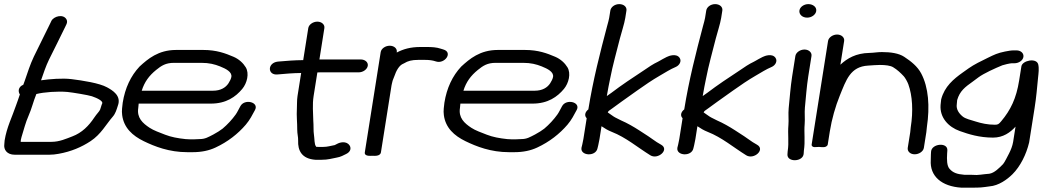

<svg xmlns="http://www.w3.org/2000/svg" viewBox="-27 -719 4938 909"><path d="M145.1 -273.8C179.6 -282.8 247 -287.9 292.6 -283.6C315 -281.5 391 -269 408 -263.3C434.7 -254.4 462.1 -240.1 456.8 -229C452.1 -219 451.5 -211.1 447.1 -200.4C443.1 -190.7 431.5 -180.8 419.3 -162.4C393.4 -123.4 361 -90.3 315.3 -73.2C286.8 -62.4 254.8 -47.5 217 -47.5H71C71.1 -49.5 70.9 -52.3 71.6 -56.6C72.2 -60.9 73.6 -66.5 74.9 -70.3C86.4 -106.9 93.9 -138.7 107.9 -170.2C123.1 -204.3 130.3 -237.7 145.1 -273.8ZM-6.5 -37C-10.8 -10.2 6.6 13.5 42.3 13.5H207.3C222.1 13.5 234.2 12 250.5 9.2C310.3 -1.4 359.9 -23.1 401.9 -50.8C451.6 -83.6 474.7 -129.8 507 -166.8C519.8 -181.5 525.1 -200.3 530.7 -217.9C549.3 -266 505.3 -291.5 480 -305.5C443.8 -325.6 363.3 -338 311.3 -344.4C268.1 -349.7 209.4 -344.8 167.3 -338.8C179.3 -373 189.9 -405.8 205.1 -436.9C226.8 -481.5 262 -549.9 282.3 -593L287.9 -604.8C291.5 -612.4 291.5 -621.1 287.3 -628.1C271.3 -654.3 227.4 -641.6 216.4 -620.2L210.6 -608C190 -564.3 155.6 -498.3 133.3 -451C115.2 -412.9 104.2 -376.8 89.6 -335L83.3 -317.7C58.7 -307.9 57.7 -284.9 67.1 -272C60.2 -252 54.7 -235 48.9 -220C30.6 -165.7 4.8 -116.6 -5.1 -54C-6.1 -47.6 -5.9 -41.2 -6.5 -37Z M644 -289.5C656.8 -331 679 -360.9 712.2 -387.8C737 -407.8 756.9 -421.5 797 -421.5H925.8C963.7 -421.5 989.2 -414.8 1014.6 -404.7C1042.7 -393.4 1072.1 -378.8 1068.4 -355C1066.9 -345.9 1060.8 -334 1054.7 -324.6C1041.1 -304 1017.4 -289.5 981.1 -289.5ZM894.7 -59.5H869.7C862.7 -59.5 857 -59.9 851.9 -60.4C814.4 -64.3 782.9 -70.3 754.7 -81.3C728 -91.8 700.9 -101.1 681.4 -114C648.3 -135.9 620.2 -161.1 627.6 -208C628.7 -215.1 628.7 -221.7 629.6 -228.5H971.4C1043.9 -228.5 1088.9 -260.6 1120 -298.1C1142.7 -325.4 1154.1 -371.3 1136.4 -400.5C1124.4 -420.4 1104.1 -439.3 1078.5 -450.2C1040.6 -466.4 998.3 -482.5 935.4 -482.5H806.7C722.2 -482.5 673 -439.8 634.3 -404.5C634.1 -404.3 633.7 -403.9 633.4 -403.6C592.3 -359.8 565 -302.2 554 -233C552.6 -224 552.1 -216.2 550.9 -205.6C549.8 -194.9 550 -184.7 551.4 -173.8C559.3 -113.7 600.5 -76.5 653.7 -50.6C705.3 -25.5 773.6 1.5 860 1.5H885C927 1.5 962.1 -6 993.3 -20.5C1051.5 -47.6 1099.3 -85.1 1136.8 -128.9C1156.1 -151.5 1167.8 -175.1 1180.3 -198.3C1200.7 -236.1 1130 -253.1 1110.7 -215.7C1103.7 -203.5 1096.7 -187.8 1089 -177.1C1071.9 -153.1 1049.7 -129.2 1026.8 -109.9C1019.5 -103.7 996.2 -88.9 983 -82.2C958.5 -69.8 945 -60.5 917.3 -60.5C910.5 -60.5 903.4 -59.5 894.7 -59.5Z M1714.2 -407.5C1716.9 -424.6 1700.9 -437.5 1680.8 -437.5H1497.1C1493.1 -437.5 1489.2 -437.4 1485.2 -437.3L1508.7 -586C1511.3 -602.5 1496 -616.5 1475.4 -616.5C1454.8 -616.5 1435.1 -602.5 1432.5 -586L1408.5 -434.4C1366.4 -434 1327.9 -430.9 1288.5 -427.4C1237.5 -421.7 1238.8 -361.1 1287.8 -366.6C1325.3 -369.9 1357.5 -372.9 1398.8 -373.4L1381.5 -264C1378.4 -244.3 1379.6 -222.4 1378.6 -206C1376.3 -168.9 1380.5 -138.5 1380.2 -105.5C1380.1 -85.5 1385.2 -69.6 1384.5 -53.8C1382.5 -6.8 1401.1 33 1466.8 37.5C1467.1 37.5 1467.7 37.5 1468.1 37.5H1494.4C1528.7 37.5 1542.7 31.2 1566.8 27.2C1587.2 23.8 1599.9 15.6 1610.6 10.6C1646.9 -6.2 1632.1 -40.5 1606.1 -44.8C1580.8 -48.9 1561.2 -32.7 1557.8 -32.1C1536.2 -28.3 1523.5 -23.5 1504 -23.5H1480.3C1468.1 -23.5 1471.2 -23.2 1469.2 -25.7C1460.6 -36 1462.8 -59.2 1458.9 -85.1C1456.8 -99.3 1458 -113.7 1457.1 -131.1L1456.3 -145.9C1455.6 -182.8 1451.4 -224.3 1457.7 -264L1475.5 -376C1479.7 -376.3 1484.5 -376.5 1488.7 -376.5H1671.2C1692.4 -376.5 1711.6 -391.1 1714.2 -407.5Z M1830.6 -332C1831.8 -339.2 1836 -346.4 1839.3 -356.2C1849.2 -385.5 1863.2 -410.3 1883.1 -417.8C1884 -418.2 1885.5 -418.9 1886.5 -419.5C1904 -430.3 1921.8 -435.5 1953.9 -435.5H1983.9C2006.6 -435.5 2021.8 -433.1 2035.5 -428.5C2077.8 -413.1 2120.1 -471.5 2071.2 -485L2059.3 -488.6C2039.7 -495.3 2017.6 -496.5 1993.5 -496.5H1963.5C1916.9 -496.5 1882.8 -486.9 1851.3 -470.3L1851.5 -472C1854.3 -489.1 1838.9 -502.5 1818.2 -502.5C1797.6 -502.5 1778 -489.1 1775.3 -472L1700.2 2C1697 22.6 1728.9 18.5 1735.7 18.5C1742.5 18.5 1773.2 22.6 1776.5 2L1826.7 -315C1827.8 -322.3 1829.8 -327 1830.6 -332Z M2167 -289.5C2179.8 -331 2202 -360.9 2235.2 -387.8C2260 -407.8 2279.9 -421.5 2320 -421.5H2448.8C2486.7 -421.5 2512.2 -414.8 2537.6 -404.7C2565.7 -393.4 2595.1 -378.8 2591.4 -355C2589.9 -345.9 2583.8 -334 2577.7 -324.6C2564.1 -304 2540.4 -289.5 2504.1 -289.5ZM2417.7 -59.5H2392.7C2385.7 -59.5 2380 -59.9 2374.9 -60.4C2337.4 -64.3 2305.9 -70.3 2277.7 -81.3C2251 -91.8 2223.9 -101.1 2204.4 -114C2171.3 -135.9 2143.2 -161.1 2150.6 -208C2151.7 -215.1 2151.7 -221.7 2152.6 -228.5H2494.4C2566.9 -228.5 2611.9 -260.6 2643 -298.1C2665.7 -325.4 2677.1 -371.3 2659.4 -400.5C2647.4 -420.4 2627.1 -439.3 2601.5 -450.2C2563.6 -466.4 2521.3 -482.5 2458.4 -482.5H2329.7C2245.2 -482.5 2196 -439.8 2157.3 -404.5C2157.1 -404.3 2156.7 -403.9 2156.4 -403.6C2115.3 -359.8 2088 -302.2 2077 -233C2075.6 -224 2075.1 -216.2 2073.9 -205.6C2072.8 -194.9 2073 -184.7 2074.4 -173.8C2082.3 -113.7 2123.5 -76.5 2176.7 -50.6C2228.3 -25.5 2296.6 1.5 2383 1.5H2408C2450 1.5 2485.1 -6 2516.3 -20.5C2574.5 -47.6 2622.3 -85.1 2659.8 -128.9C2679.1 -151.5 2690.8 -175.1 2703.3 -198.3C2723.7 -236.1 2653 -253.1 2633.7 -215.7C2626.7 -203.5 2619.7 -187.8 2612 -177.1C2594.9 -153.1 2572.7 -129.2 2549.8 -109.9C2542.5 -103.7 2519.2 -88.9 2506 -82.2C2481.5 -69.8 2468 -60.5 2440.3 -60.5C2433.5 -60.5 2426.4 -59.5 2417.7 -59.5Z M2862.6 -669 2857 -634C2855.6 -624.7 2851.7 -612.2 2847.2 -595.2C2814 -469.6 2780.8 -340.3 2758.4 -200.9C2744.1 -190.2 2737.5 -172.2 2750.6 -159.3L2735 -61C2733.8 -53.3 2732 -44.6 2729.7 -34.8L2726 -19.8C2726 -19.6 2725.9 -19.3 2725.9 -19C2719.9 18.8 2793.4 24.1 2801.8 -16.9L2805.3 -31.2C2807.9 -42.1 2809.9 -52 2811.3 -61L2820.8 -121.4C2835.2 -111.5 2851.2 -101.8 2869.4 -94.7C2937.2 -68.1 2990.7 -21.7 3051.9 16.2C3087.9 38.5 3143.2 -10.4 3103.8 -33.4L3082.3 -46.2C3069.1 -54.6 3056.1 -64.9 3042 -74.1L2999 -102C2973.4 -118.6 2942.7 -136.3 2913.3 -149L2886.1 -162.7C2875.7 -167.9 2864.5 -177.6 2850.4 -186.7C2853.8 -194.1 2853.7 -193.1 2873.6 -207.2C2890.4 -219.1 2905.2 -229.9 2916.3 -238.3L2990.7 -291.2C3024.7 -315.3 3061.3 -340.4 3096.6 -360.7C3124.9 -377 3144.5 -390.2 3172.4 -402.1C3189.9 -409.6 3201.1 -429.6 3190.7 -444.9C3175.5 -467.5 3140.2 -454.9 3129.3 -449.2L3110.2 -439.2C3101.7 -434.7 3094.3 -429.6 3087.8 -426.6C3066.4 -416.7 3041.7 -400.3 3019.9 -385C2969.3 -351.8 2915.8 -316.3 2867.8 -279.7L2845.9 -264.2C2846.1 -265.3 2846.6 -268.3 2846.9 -269.8C2851 -296.2 2856.7 -321.7 2861.4 -345.7C2873.9 -410.8 2892.3 -474.8 2907.9 -537.1C2914.9 -564.9 2928.7 -605.2 2933.3 -634L2938.8 -669C2941.6 -686.6 2925.6 -699.5 2904.9 -699.5C2883.4 -699.5 2865.2 -685.7 2862.6 -669Z M3316.6 -669 3311 -634C3309.6 -624.7 3305.7 -612.2 3301.2 -595.2C3268 -469.6 3234.8 -340.3 3212.4 -200.9C3198.1 -190.2 3191.5 -172.2 3204.6 -159.3L3189 -61C3187.8 -53.3 3186 -44.6 3183.7 -34.8L3180 -19.8C3180 -19.6 3179.9 -19.3 3179.9 -19C3173.9 18.8 3247.4 24.1 3255.8 -16.9L3259.3 -31.2C3261.9 -42.1 3263.9 -52 3265.3 -61L3274.8 -121.4C3289.2 -111.5 3305.2 -101.8 3323.4 -94.7C3391.2 -68.1 3444.7 -21.7 3505.9 16.2C3541.9 38.5 3597.2 -10.4 3557.8 -33.4L3536.3 -46.2C3523.1 -54.6 3510.1 -64.9 3496 -74.1L3453 -102C3427.4 -118.6 3396.7 -136.3 3367.3 -149L3340.1 -162.7C3329.7 -167.9 3318.5 -177.6 3304.4 -186.7C3307.8 -194.1 3307.7 -193.1 3327.6 -207.2C3344.4 -219.1 3359.2 -229.9 3370.3 -238.3L3444.7 -291.2C3478.7 -315.3 3515.3 -340.4 3550.6 -360.7C3578.9 -377 3598.5 -390.2 3626.4 -402.1C3643.9 -409.6 3655.1 -429.6 3644.7 -444.9C3629.5 -467.5 3594.2 -454.9 3583.3 -449.2L3564.2 -439.2C3555.7 -434.7 3548.3 -429.6 3541.8 -426.6C3520.4 -416.7 3495.7 -400.3 3473.9 -385C3423.3 -351.8 3369.8 -316.3 3321.8 -279.7L3299.9 -264.2C3300.1 -265.3 3300.6 -268.3 3300.9 -269.8C3305 -296.2 3310.7 -321.7 3315.4 -345.7C3327.9 -410.8 3346.3 -474.8 3361.9 -537.1C3368.9 -564.9 3382.7 -605.2 3387.3 -634L3392.8 -669C3395.6 -686.6 3379.6 -699.5 3358.9 -699.5C3337.4 -699.5 3319.2 -685.7 3316.6 -669Z M3738.6 -454 3723.1 -356C3715.7 -308.8 3711.6 -253.1 3706.9 -206.4C3704.2 -179 3707.8 -151.8 3705.7 -127.3C3701.8 -83.6 3708.9 -45.3 3702.2 -3C3702.2 -2.8 3702.1 -2.4 3702.1 -2.1L3701.1 11.9C3698.5 50.6 3776.8 48.3 3778 7.4L3778.8 -5.4C3785.9 -51.3 3779 -89.5 3782.6 -131.7C3784.7 -157.1 3781.4 -184.8 3783.7 -209.6C3788.2 -255.5 3792.2 -310.5 3799.4 -356L3814.9 -454C3817.5 -470.5 3802.2 -484.5 3781.6 -484.5C3761 -484.5 3741.3 -470.5 3738.6 -454ZM3757.8 -669.5C3755 -651.8 3770.6 -635.5 3794.3 -635.5C3816.3 -635.5 3834.7 -650 3837.3 -666.5C3840.3 -685.7 3821.6 -699.5 3800 -699.5C3779.2 -699.5 3760.4 -686.2 3757.8 -669.5Z M4282.4 -93 4270.6 -19C4268.1 -3 4281.9 11.5 4303.3 11.5C4323.9 11.5 4344.2 -2 4346.9 -19L4358.6 -93C4359.8 -100.8 4359.7 -107.5 4361.2 -117.5C4375.7 -215.1 4369.2 -305.3 4334.4 -371.1C4316.5 -405 4286.4 -428.5 4253.9 -450C4228.5 -466.8 4190.6 -472.5 4148.1 -472.5C4125.7 -472.5 4111.4 -468.9 4089.4 -468.5C4024.8 -467.2 3984.2 -442.8 3951.7 -412.7L3969.5 -525C3972.1 -541.5 3956.8 -555.5 3936.2 -555.5C3915.6 -555.5 3895.9 -541.5 3893.3 -525L3815.7 -35C3814.4 -26.9 3822 -22.2 3830.2 -22.5L3850.6 -23.4C3853.2 -23 3858.5 -22.5 3862.4 -22.5H3874.3C3881 -22.5 3890.7 -27.4 3891.9 -35L3901.7 -97C3910.9 -155 3928.5 -216.2 3948.8 -266C3979.2 -340.5 3998.4 -403.8 4083.5 -408.5C4105.7 -409.7 4121.1 -411.5 4138.4 -411.5C4165.2 -411.5 4188.7 -408.6 4201.5 -400.7C4221.4 -388.6 4236.7 -374.1 4251.9 -357.8C4258.3 -350.8 4268.9 -332.2 4273.4 -319.9C4292.8 -266.1 4297.1 -193.7 4284.7 -116C4283.5 -108 4283.5 -100.2 4282.4 -93Z M4504.6 -245.4C4517.1 -288.2 4541.5 -306.6 4579.1 -333.3L4605.6 -353C4630.3 -371.3 4683.9 -395.8 4718.6 -409.9C4725.1 -412.6 4755.6 -419.5 4762.8 -419.5H4775.3C4796.2 -419.5 4815.5 -432.3 4818.2 -449.5C4820.8 -466 4807 -480.5 4785 -480.5H4772.5C4760.5 -480.5 4746.3 -478.1 4731.3 -475.1C4695.5 -467.8 4680.8 -460.5 4648.9 -444.9C4618.9 -430.4 4583.9 -413.3 4559.3 -395.8L4531.1 -375.8C4487.3 -344.7 4444.8 -309.4 4429 -249C4428.9 -248.8 4428.8 -248.3 4428.8 -248C4427.6 -240.3 4426.7 -231.6 4426 -222.1C4421.5 -162.2 4463.1 -117.7 4517.2 -98.5C4559.4 -83.5 4609.6 -67.5 4674.6 -67.5C4722.1 -67.5 4756.2 -91.8 4780.9 -119.5L4769.5 -47C4766.5 -28.6 4758.7 -8.9 4750.2 7.6C4743.8 19.9 4728.1 51.6 4721.7 58.1C4704 75.9 4681.3 99.9 4656.5 103.6L4635.3 105.6C4622.6 106.8 4608.8 109.4 4597.2 109.5C4589.3 108.9 4577.9 108.5 4568 108.5H4538.7C4503.1 105.7 4484.1 98.3 4468.3 80.1C4455.9 65.8 4455.2 37.9 4457.1 7.1L4458.1 -6.9C4460.8 -47 4383.4 -39.6 4381 -1L4380.2 12C4379.6 21.3 4380.2 30.4 4379.6 38.9C4374.4 115.1 4431 163.6 4524.6 169.5C4524.9 169.5 4525.4 169.5 4525.8 169.5H4558.3C4583.9 169.5 4612.8 170 4636.7 166.3L4657.5 163.4C4701.5 160.1 4741.8 130.3 4766.4 105.9C4803.6 69 4832.1 11.4 4845.2 -44.2C4845.3 -44.4 4845.3 -44.7 4845.4 -45L4871.2 -208C4879.7 -261.9 4882.6 -301.2 4887.5 -350.6C4889.7 -372.3 4893.2 -395.6 4888.1 -415.1C4878.9 -446.4 4813 -432.5 4808.7 -405L4798 -338C4784.6 -253.1 4757.5 -197.7 4713.1 -145C4701.4 -131 4697.8 -128.5 4683 -128.5C4648.7 -128.5 4618.7 -135.3 4592.2 -143.7C4569 -151 4544 -156.5 4530.9 -167.3C4513.5 -181.5 4498.9 -201.2 4502.8 -226C4503.9 -233.1 4503.7 -239.3 4504.6 -245.4Z"/></svg>

Font: CiSf OpenHand
Style: BdExtObl
Weight: 400
Foundry: Cannot Into Space Fonts
Version: Version 0.7892